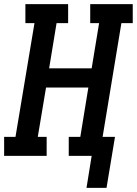

<svg xmlns="http://www.w3.org/2000/svg" viewBox="-27 -755 663 930"><path d="M392 155 417 0H306V-92H362L401 -331H196L156 -92H199V0H-7V-92H48L140 -643H96V-735H303V-643H247L211 -424H417L453 -643H410V-735H616V-643H561L470 -92H530L489 155Z"/></svg>

Font: Iosevka Curly Slab SmBdExObl
Style: Regular
Weight: 600
Width: 7
Italic angle: -9°
Monospace: yes
Designer: Belleve Invis
Foundry: Belleve Invis
Version: Version 11.1.0; ttfautohint (v1.8.3)